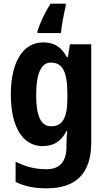

<svg xmlns="http://www.w3.org/2000/svg" viewBox="-20 -786 602 1046"><path d="M338 -766H255C225 -718 198 -662 184 -616V-606H312C315 -646 328 -710 338 -753ZM215 -555C106 -555 39 -450 39 -270C39 -93 105 10 212 10C271 10 313 -15 342 -72H346C344 -50 342 -20 342 2V13C342 98 303 136 233 136C173 136 121 123 65 95V205C115 230 168 240 234 240C401 240 477 152 477 -10V-545H361L350 -475H344C314 -531 274 -555 215 -555ZM257 -445C321 -445 347 -395 347 -274V-251C347 -143 320 -98 259 -98C203 -98 177 -153 177 -268C177 -386 204 -445 257 -445Z"/></svg>

Font: Noto Sans Display SemiCondensed
Style: Bold
Weight: 700
Width: 4
Designer: Monotype Design Team
Foundry: Monotype Imaging Inc.
Version: Version 1.900